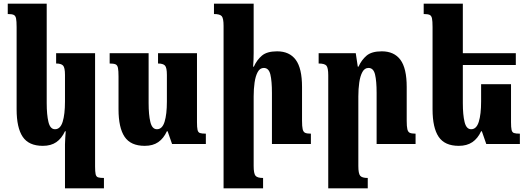

<svg xmlns="http://www.w3.org/2000/svg" viewBox="-20 -780 2860 1040"><path d="M332 240V1Q332 -16 333.5 -34Q335 -52 336 -69H332Q314 -30 285 -10Q256 10 212 10Q136 10 103 -39Q70 -88 70 -188V-633Q70 -665 67 -680Q64 -695 54 -699.5Q44 -704 22 -704V-760H233V-222Q233 -158 242.5 -119Q252 -80 278 -80Q307 -80 319.5 -120.5Q332 -161 332 -230V-374Q332 -414 321.5 -425Q311 -436 284 -436V-492H495V122Q495 150 498 163.5Q501 177 511 180.5Q521 184 543 184V240Z M764 10Q688 10 655 -39Q622 -88 622 -188V-365Q622 -397 619 -412Q616 -427 606 -431.5Q596 -436 574 -436V-492H785V-222Q785 -158 794.5 -119Q804 -80 830 -80Q859 -80 871.5 -120.5Q884 -161 884 -230V-374Q884 -414 873.5 -425Q863 -436 836 -436V-492H1047V-118Q1047 -90 1050 -76.5Q1053 -63 1063 -59.5Q1073 -56 1095 -56V0H912L888 -69H884Q866 -30 837 -10Q808 10 764 10Z M1664 -56V0H1453V-277Q1453 -341 1444.5 -376.5Q1436 -412 1409 -412Q1388 -412 1376 -390Q1364 -368 1359 -333Q1354 -298 1354 -258V119Q1354 160 1364 172Q1374 184 1405 184V240H1191V-640Q1191 -681 1181 -692.5Q1171 -704 1139 -704V-760H1354V-493Q1354 -455 1351 -419H1355Q1371 -455 1398.5 -478.5Q1426 -502 1481 -502Q1548 -502 1582 -456Q1616 -410 1616 -309V-126Q1616 -95 1619.5 -80Q1623 -65 1633 -60.5Q1643 -56 1664 -56Z M2231 -56V0H2020V-277Q2020 -341 2011.5 -376.5Q2003 -412 1976 -412Q1955 -412 1943 -390Q1931 -368 1926 -333Q1921 -298 1921 -258V119Q1921 160 1931 172Q1941 184 1972 184V240H1758V-372Q1758 -413 1748 -424.5Q1738 -436 1706 -436V-492H1907L1918 -419H1922Q1938 -455 1965.5 -478.5Q1993 -502 2048 -502Q2115 -502 2149 -456Q2183 -410 2183 -309V-126Q2183 -95 2186.5 -80Q2190 -65 2200 -60.5Q2210 -56 2231 -56Z M2748 -324V-118Q2748 -90 2751 -76.5Q2754 -63 2764 -59.5Q2774 -56 2796 -56V0H2614L2590 -69H2586Q2568 -30 2538.5 -10Q2509 10 2465 10Q2389 10 2356 -39Q2323 -88 2323 -188V-633Q2323 -665 2320 -680Q2317 -695 2307 -699.5Q2297 -704 2275 -704V-760H2487V-492H2774V-428H2487V-222Q2487 -158 2496.5 -119Q2506 -80 2532 -80Q2561 -80 2573.5 -120.5Q2586 -161 2586 -230V-324Z"/></svg>

Font: Noto Serif Armenian ExtraCondensed Black
Style: Regular
Weight: 900
Width: 2
Designer: Monotype Design Team
Foundry: Monotype Imaging Inc.
Version: Version 2.008; ttfautohint (v1.8.4.7-5d5b)